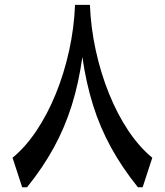

<svg xmlns="http://www.w3.org/2000/svg" viewBox="-20 -787 693 807"><path d="M295.4 -766.6H357.9Q361.8 -669.4 382.8 -574Q403.8 -478.5 438.5 -392.8Q473.1 -307.1 519.3 -238Q565.4 -168.9 620.1 -124L579.6 0H559.6Q493.2 -82.5 446.8 -167Q400.4 -251.5 371.1 -345Q341.8 -438.5 326.2 -547.4Q311 -438 281.7 -344.5Q252.4 -251 206.3 -166.7Q160.2 -82.5 93.8 0H73.2L32.7 -124Q87.4 -168.9 133.5 -238Q179.7 -307.1 214.6 -392.8Q249.5 -478.5 270.5 -574Q291.5 -669.4 295.4 -766.6Z"/></svg>

Font: Pinar DS4-Medium
Style: Regular
Weight: 500
Designer: Amin Abedi
Version: Version 2.000